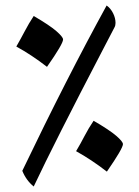

<svg xmlns="http://www.w3.org/2000/svg" viewBox="-20 -676 512 706"><path d="M104 9.8Q76.2 -12.7 62 -47.9Q226.1 -390.1 372.1 -655.8Q386.7 -645.5 395.8 -627.4Q404.8 -609.4 404.8 -591.8Q404.8 -582 400.9 -575.2L357.4 -491.7Q180.2 -151.9 104 9.8ZM40 -504.9Q56.6 -533.7 71.3 -561.8Q85.9 -589.8 104 -617.2Q162.6 -583 187.3 -561.5Q211.9 -540 211.9 -530.8Q211.9 -514.6 152.8 -430.2Q96.2 -474.1 40 -504.9ZM259.8 -120.1Q276.9 -148.9 291.3 -176.8Q305.7 -204.6 324.2 -231.9Q382.3 -198.2 407.2 -176.8Q432.1 -155.3 432.1 -146Q432.1 -130.4 373 -44.9Q315.4 -89.4 259.8 -120.1Z"/></svg>

Font: Droid Arabic Naskh
Style: Regular
Weight: 400
Designer: Pascal Zoghbi
Foundry: Ascender Corporation
Version: Version 1.00